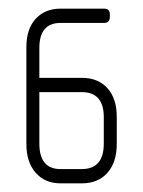

<svg xmlns="http://www.w3.org/2000/svg" viewBox="-20 -424 331 444"><path d="M169 0H120Q84 0 62.5 -24.5Q41 -49 41 -91V-315Q41 -357 62.5 -380.5Q84 -404 120 -404H221Q234 -404 234 -391V-385Q234 -371 221 -371H120Q71 -371 71 -313V-244H169Q207 -244 228.5 -220Q250 -196 250 -154V-91Q250 -49 228.5 -24.5Q207 0 169 0ZM220 -153Q220 -211 169 -211H71V-92Q71 -33 120 -33H169Q220 -33 220 -92Z"/></svg>

Font: Chathura
Style: Regular
Weight: 400
Designer: Appaji Ambarisha Darbha
Foundry: Aditya Fonts
Version: Version 1.001 2016